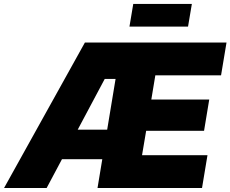

<svg xmlns="http://www.w3.org/2000/svg" viewBox="-54 -940 1152 960"><path d="M-33.7 0 370.6 -727.5H1078.6L1051.3 -563.5H722.7L702.6 -442.4H992.2L966.3 -286.1H676.8L656.2 -164.1H983.4L956.1 0H433.6L523.9 -545.4H469.7L179.2 0ZM164.1 -144 188.5 -291.5H564L539.6 -144ZM905.3 -920.4 886.2 -807.1H593.3L612.3 -920.4Z"/></svg>

Font: Inter 24pt Black
Style: Italic
Weight: 900
Italic angle: -9.3988°
Designer: Rasmus Andersson
Foundry: rsms
Version: Version 4.001;git-66647c0bb